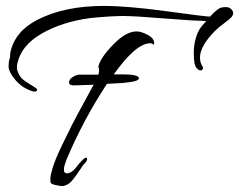

<svg xmlns="http://www.w3.org/2000/svg" viewBox="-20 -590 807 648"><path d="M652 -489Q660 -502 676 -519Q632 -520 544 -527Q435 -536 395 -536Q355 -536 284 -529Q189 -516 120.5 -476.5Q52 -437 39 -377Q37 -371 37 -362.5Q37 -354 42.5 -342Q48 -330 56 -323Q64 -316 80.5 -306Q97 -296 102.5 -291.5Q108 -287 103.5 -283Q99 -279 90 -282Q56 -292 32.5 -319.5Q9 -347 9 -365.5Q9 -384 14 -397Q14 -408 15 -413Q30 -484 106 -523Q197 -570 330 -570Q411 -570 542.5 -552Q674 -534 689 -534Q716 -564 730 -565Q735 -566 744 -566Q753 -566 760 -559.5Q767 -553 767 -546Q767 -539 761 -532Q755 -525 736.5 -511.5Q718 -498 707 -487Q655 -435 655 -396Q655 -379 662 -368.5Q669 -358 661 -353.5Q653 -349 644 -360Q634 -368 634 -411Q634 -454 652 -489ZM271 -58Q274 -58 274 -52Q274 -46 260 -32L250 -17Q223 24 210.5 31Q198 38 190.5 38Q183 38 167.5 34.5Q152 31 151 26.5Q150 22 150 12Q150 2 158 -24.5Q166 -51 187 -95Q208 -139 222.5 -167.5Q237 -196 265 -247Q293 -298 296 -304Q248 -302 236 -302Q212 -300 213 -313Q215 -327 235 -335L245 -338H312Q317 -353 312 -365Q318 -394 361.5 -439Q405 -484 441 -484Q457 -484 480 -471.5Q503 -459 500 -439Q493 -444 487 -444Q439 -444 364 -339H394Q445 -339 449 -327Q449 -317 422.5 -313.5Q396 -310 395 -310L341 -307Q260 -184 204 -50Q196 -29 196 -21.5Q196 -14 196 -12Q200 -2 212.5 -6Q225 -10 236 -24Q262 -58 271 -58Z"/></svg>

Font: Allura
Style: Regular
Weight: 400
Designer: Robert E. Leuschke
Foundry: Robert E. Leuschke
Version: Version 1.004